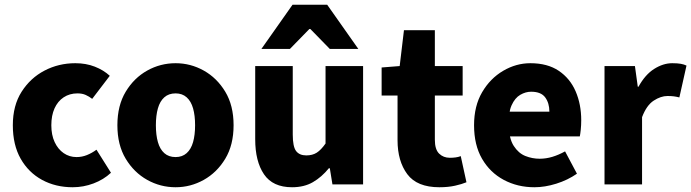

<svg xmlns="http://www.w3.org/2000/svg" viewBox="-20 -776 2909 808"><path d="M286 12Q214 12 157 -19Q100 -50 67 -108Q34 -166 34 -249Q34 -332 71 -390Q108 -448 167.5 -479Q227 -510 297 -510Q342 -510 379 -495.5Q416 -481 442 -457L368 -360Q355 -370 340.5 -376.5Q326 -383 306 -383Q273 -383 248 -366.5Q223 -350 209.5 -320Q196 -290 196 -249Q196 -208 210 -178Q224 -148 248 -131.5Q272 -115 302 -115Q325 -115 346 -123.5Q367 -132 386 -146L447 -49Q416 -20 373.5 -4Q331 12 286 12Z M719 12Q655 12 599.5 -19Q544 -50 509 -108Q474 -166 474 -249Q474 -332 509 -390Q544 -448 599.5 -479Q655 -510 719 -510Q782 -510 837.5 -479Q893 -448 928 -390Q963 -332 963 -249Q963 -166 928 -108Q893 -50 837.5 -19Q782 12 719 12ZM719 -115Q747 -115 765.5 -131.5Q784 -148 792.5 -178Q801 -208 801 -249Q801 -290 792.5 -320Q784 -350 765.5 -366.5Q747 -383 719 -383Q690 -383 671.5 -366.5Q653 -350 644.5 -320Q636 -290 636 -249Q636 -208 644.5 -178Q653 -148 671.5 -131.5Q690 -115 719 -115Z M1209 12Q1128 12 1091 -42.5Q1054 -97 1054 -190V-498H1212V-210Q1212 -159 1226 -140.5Q1240 -122 1269 -122Q1295 -122 1313 -133.5Q1331 -145 1350 -172V-498H1508V0H1379L1368 -68H1364Q1334 -31 1297 -9.5Q1260 12 1209 12ZM1080 -570 1211 -756H1357L1488 -570H1368L1286 -654H1282L1200 -570Z M1829 12Q1735 12 1694 -43Q1653 -98 1653 -186V-374H1586V-492L1662 -498L1680 -649H1810V-498H1927V-374H1810V-188Q1810 -147 1828 -129.5Q1846 -112 1873 -112Q1885 -112 1897 -113.5Q1909 -115 1919 -119L1943 -9Q1924 -1 1895 5.5Q1866 12 1829 12Z M2229 12Q2158 12 2100 -19Q2042 -50 2008.5 -108Q1975 -166 1975 -249Q1975 -330 2009 -388Q2043 -446 2097.5 -478Q2152 -510 2212 -510Q2284 -510 2331.5 -478Q2379 -446 2402.5 -391.5Q2426 -337 2426 -270Q2426 -249 2424 -230Q2422 -211 2420 -202H2099L2097 -306H2292Q2292 -342 2274.5 -366Q2257 -390 2215 -390Q2192 -390 2169.5 -377Q2147 -364 2133 -333Q2119 -302 2121 -249Q2122 -193 2142 -162Q2162 -131 2191 -119.5Q2220 -108 2251 -108Q2278 -108 2304.5 -116Q2331 -124 2358 -139L2408 -45Q2369 -18 2321 -3Q2273 12 2229 12Z M2524 0V-498H2652L2664 -411H2667Q2695 -462 2733 -486Q2771 -510 2809 -510Q2831 -510 2845 -507.5Q2859 -505 2869 -500L2839 -366Q2827 -369 2816 -370.5Q2805 -372 2789 -372Q2761 -372 2731 -352.5Q2701 -333 2682 -283V0Z"/></svg>

Font: Mada ExtraBold
Style: Regular
Weight: 800
Designer: Khaled Hosny
Version: Version 1.5